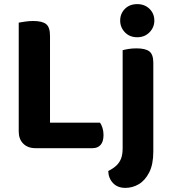

<svg xmlns="http://www.w3.org/2000/svg" viewBox="-20 -718 827 933"><path d="M71 -421H223V-6L152 2Q115 2 93 -20Q71 -42 71 -79ZM152 2V-122H466Q473 -112 478 -96.5Q483 -81 483 -62Q483 -30 469 -14Q455 2 430 2ZM223 -231H71V-608Q81 -610 101.5 -613Q122 -616 141 -616Q185 -616 204 -601Q223 -586 223 -544ZM506 113Q530 101 545.5 86.5Q561 72 568.5 52Q576 32 576 2V-249H725V18Q725 81 705 120Q685 159 654.5 177Q624 195 589 195Q551 195 529 171.5Q507 148 506 113ZM564 -618Q564 -652 587 -675Q610 -698 647 -698Q683 -698 706.5 -675Q730 -652 730 -618Q730 -585 706.5 -561Q683 -537 647 -537Q610 -537 587 -561Q564 -585 564 -618ZM725 -184 576 -187V-474Q586 -477 604 -480Q622 -483 643 -483Q686 -483 705.5 -468.5Q725 -454 725 -413Z"/></svg>

Font: Baloo Bhaijaan 2
Style: Bold
Weight: 700
Designer: Sanskriti Dholi, Noopur Datye and Ek Type
Foundry: Ek Type
Version: Version 1.701